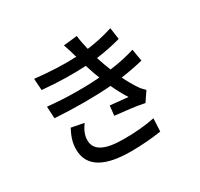

<svg xmlns="http://www.w3.org/2000/svg" viewBox="-176 -1026 1351 1300"><g transform="rotate(-30 500.0 -375.5)"><path d="M320 -270 222 -289C199 -244 179 -199 180 -139C182 -4 298 55 496 55C580 55 664 48 734 37L739 -64C667 -49 589 -42 495 -42C349 -42 277 -79 277 -158C277 -201 296 -236 320 -270ZM492 -695 495 -686C401 -681 292 -686 173 -699L179 -608C304 -596 424 -595 520 -600L543 -530L560 -486C447 -477 304 -477 154 -492L159 -399C312 -389 475 -389 597 -399C616 -357 639 -314 665 -273C634 -276 574 -282 526 -287L518 -211C588 -204 688 -193 744 -180L794 -254C778 -269 765 -283 753 -301C731 -334 710 -371 691 -410C757 -419 816 -431 864 -443L848 -537C800 -522 734 -505 653 -495L632 -549L612 -608C680 -617 748 -631 804 -647L791 -738C727 -717 659 -702 589 -693C580 -731 572 -769 568 -806L461 -794C473 -761 483 -727 492 -695Z"/></g></svg>

Font: Noto Sans CJK TC Medium
Style: Regular
Weight: 500
Designer: Ryoko NISHIZUKA 西塚涼子 (kana, bopomofo & ideographs); Paul D. Hunt (Latin, Greek & Cyrillic); Sandoll Communications 산돌커뮤니
Foundry: Adobe
Version: Version 2.004;hotconv 1.0.118;makeotfexe 2.5.65603